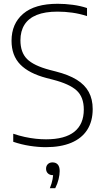

<svg xmlns="http://www.w3.org/2000/svg" viewBox="-20 -769 551 1015"><path d="M222 9Q182 9 137 2Q92 -5 50 -19.5V-62Q81 -51.5 111 -45Q141 -38.5 169.2 -35.5Q197.5 -32.5 223.5 -32.5Q323 -32.5 373 -72.5Q423 -112.5 423 -190Q423 -256 385 -290.8Q347 -325.5 259 -348L226 -356.5Q133 -381 87 -428.2Q41 -475.5 41 -553.5Q41 -644 102.8 -696.5Q164.5 -749 285 -749Q324.5 -749 365.2 -743.5Q406 -738 440 -726.5V-684Q401.5 -696.5 362.5 -702Q323.5 -707.5 284 -707.5Q218 -707.5 174.5 -690Q131 -672.5 109.5 -638.5Q88 -604.5 88 -556Q88 -492 123 -457Q158 -422 242.5 -399.5L275.5 -391Q342.5 -374 385.5 -347.5Q428.5 -321 449.2 -282.8Q470 -244.5 470 -192.5Q470 -127.5 441 -82.5Q412 -37.5 356.5 -14.2Q301 9 222 9ZM243.5 226Q254.5 198.5 258 178.2Q261.5 158 261.5 139.5L266 157H259.5Q243 157 233.2 147.5Q223.5 138 223.5 123Q223.5 108 232.8 98.8Q242 89.5 257.5 89.5Q275.5 89.5 285.5 100.8Q295.5 112 295.5 135.5Q295.5 154 289.8 178.2Q284 202.5 272 226Z"/></svg>

Font: Encode Sans Condensed Thin ExtraLight
Style: Regular
Weight: 250
Version: Version 3.002